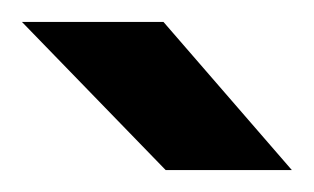

<svg xmlns="http://www.w3.org/2000/svg" viewBox="-20 -721 286 175"><path d="M0 -701H129L246 -566H131Z"/></svg>

Font: Oak Sans SemiBold
Style: Regular
Weight: 600
Designer: Erik Kennedy, Walven
Foundry: Erik Kennedy, Walven
Version: Version 1.000